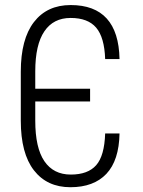

<svg xmlns="http://www.w3.org/2000/svg" viewBox="-20 -742 575 771"><path d="M63.5 -257.3V-454.1Q63.5 -585 116.2 -653.3Q168.9 -721.7 263.7 -721.7Q455.6 -721.7 460 -504.9H402.3Q399.4 -591.8 366.2 -630.9Q333 -669.9 263.7 -669.9Q194.3 -669.9 158.2 -616.2Q121.6 -562.5 121.6 -455.6V-385.7H341.8V-334.5H121.6V-257.3Q121.6 -148.4 158.2 -94.7Q194.8 -41 264.2 -41Q333 -41 366.2 -78.6Q399.4 -116.2 402.3 -206.1H460Q458 -97.7 407.2 -43.9Q356.4 9.8 262.7 9.8Q168.9 9.8 116.2 -58.1Q63.5 -126 63.5 -257.3Z"/></svg>

Font: RobotoCondensed-Light
Style: Light
Weight: 300
Designer: Google
Version: Version 1.200311; 2013